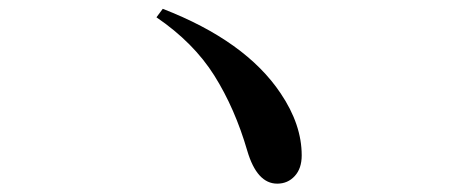

<svg xmlns="http://www.w3.org/2000/svg" viewBox="-20 -580 1040 444"><path d="M341.8 -540 356.4 -559.6Q547.9 -485.4 628.9 -364.3Q677.7 -292 677.7 -220.7Q677.7 -190.4 661.6 -172.9Q645.5 -155.3 621.1 -155.3Q574.2 -155.3 551.8 -231.4Q523.4 -329.1 475.6 -405.3Q427.7 -481.4 341.8 -540Z"/></svg>

Font: GenYoMin TW TTF SemiBold
Style: Regular
Weight: 600
Version: Version 1.300